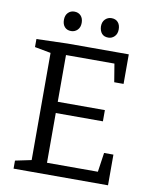

<svg xmlns="http://www.w3.org/2000/svg" viewBox="-94 -940 809 1011"><g transform="rotate(10 310.5 -435.0)"><path d="M504 -164H554V0H49V-43L135 -61V-634L49 -650V-693L216 -698H542V-540H492L476 -637H217V-387H469V-327H217V-61H489ZM420 -766Q397 -766 385 -780Q373 -794 372 -818Q372 -842 386 -856Q400 -870 420 -870Q442 -870 454.5 -856Q467 -842 467 -818Q467 -794 453 -780Q439 -766 420 -766ZM221 -766Q199 -766 186.5 -780Q174 -794 174 -818Q174 -842 187.5 -856Q201 -870 221 -870Q243 -870 256 -856Q269 -842 269 -818Q269 -794 255 -780Q241 -766 221 -766Z"/></g></svg>

Font: Bitter
Style: Regular
Weight: 400
Designer: Sol Matas, and Bitter project Authors
Foundry: Sol Matas
Version: Version 2.001